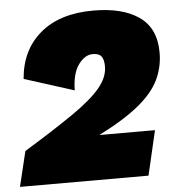

<svg xmlns="http://www.w3.org/2000/svg" viewBox="-55 -763 740 811"><g transform="rotate(-5 315.5 -357.5)"><path d="M33 -149Q162 -228 243 -284Q324 -340 361.5 -385Q399 -430 399 -475Q399 -505 388.5 -518.5Q378 -532 352 -532Q318 -532 291 -494.5Q264 -457 263 -386L52 -453Q62 -575 145 -645Q228 -715 370 -715Q494 -715 564 -666Q634 -617 634 -514Q634 -453 608.5 -399.5Q583 -346 521 -295Q459 -244 350 -189H586L542 0H-3Z"/></g></svg>

Font: Prodigy Sans Black
Style: Italic
Weight: 900
Italic angle: -13°
Designer: Wei Huang
Foundry: Wei Huang
Version: Version 1.003; ttfautohint (v1.8.3)